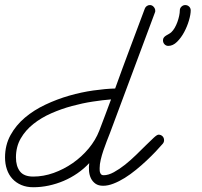

<svg xmlns="http://www.w3.org/2000/svg" viewBox="-75 -746 815 774"><path d="M529.3 -725.6Q538.1 -725.6 544.4 -718.5Q550.8 -711.4 550.8 -703.1Q550.8 -701.7 550.8 -699.7Q550.8 -697.8 549.8 -696.3L368.2 -209.5Q362.3 -194.3 355.2 -176.3Q348.1 -158.2 341.8 -139.4Q335.4 -120.6 331.1 -102.3Q326.7 -84 326.7 -67.9Q326.7 -63.5 326.9 -58.6Q327.1 -53.7 328.9 -49.3Q330.6 -44.9 333.7 -42.2Q336.9 -39.6 342.8 -39.6Q361.8 -39.6 384 -51.8Q406.2 -64 429 -82Q451.7 -100.1 473.4 -121.3Q495.1 -142.6 513.4 -160.6Q531.7 -178.7 544.9 -190.9Q558.1 -203.1 564 -203.1Q573.7 -203.1 580.1 -196.8Q586.4 -190.4 586.4 -180.7Q586.4 -172.9 581.1 -166.5Q569.3 -152.8 552.5 -135Q535.6 -117.2 515.6 -98.4Q495.6 -79.6 473.1 -61.3Q450.7 -43 428 -28.8Q405.3 -14.6 382.8 -5.9Q360.4 2.9 340.8 2.9Q321.8 2.9 309.8 -5.6Q297.9 -14.2 291.5 -27.3Q285.2 -40.5 283.9 -56.6Q282.7 -72.8 284.7 -88.4Q263.2 -65.4 237.1 -47.4Q210.9 -29.3 181.6 -16.8Q152.3 -4.4 121.3 2.2Q90.3 8.8 59.1 8.8Q32.2 8.8 11 -0.2Q-10.3 -9.3 -24.9 -25.1Q-39.6 -41 -47.1 -63Q-54.7 -85 -54.7 -111.3Q-54.7 -161.1 -32.7 -201.2Q-10.7 -241.2 25.4 -271.7Q61.5 -302.2 108.2 -324.2Q154.8 -346.2 204.1 -360.4Q253.4 -374.5 301.5 -381.3Q349.6 -388.2 389.2 -389.2Q418.5 -470.7 448.5 -550.5Q478.5 -630.4 508.8 -711.4Q511.2 -717.8 516.8 -721.7Q522.5 -725.6 529.3 -725.6ZM372.6 -345.2Q339.8 -342.8 298.6 -336.4Q257.3 -330.1 214.8 -318.6Q172.4 -307.1 131.8 -289.3Q91.3 -271.5 59.6 -246.3Q27.8 -221.2 8.5 -187.7Q-10.7 -154.3 -10.7 -111.3Q-10.7 -76.2 5.4 -55.2Q21.5 -34.2 59.1 -34.2Q100.1 -34.2 141.1 -48.8Q182.1 -63.5 218.3 -88.6Q254.4 -113.8 282.5 -147.5Q310.5 -181.2 325.2 -219.2Q337.4 -251 349.1 -282.2Q360.8 -313.5 372.6 -345.2ZM671.9 -725.6Q680.7 -725.6 687.3 -719.5Q693.8 -713.4 693.8 -704.1Q693.8 -688 686.8 -663.8Q679.7 -639.6 667.5 -616.7Q655.3 -593.8 638.7 -577.4Q622.1 -561 603.5 -561Q594.2 -561 588.1 -567.6Q582 -574.2 582 -583.5Q582 -590.3 585.7 -595Q589.4 -599.6 594.7 -602.8Q600.1 -606 605.7 -609.1Q611.3 -612.3 615.7 -616.2Q623 -623 629.4 -634Q635.7 -645 640.1 -657.2Q644.5 -669.4 647.2 -681.9Q649.9 -694.3 649.9 -704.1Q649.9 -712.9 656.5 -719.2Q663.1 -725.6 671.9 -725.6Z"/></svg>

Font: Helvetia Verbundene
Style: Regular
Weight: 400
Designer: Peter Wiegel, original typeface by Carl Albert Fahrenwaldt 1901
Foundry: Peter Wiegel
Version: Version 2.000